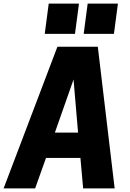

<svg xmlns="http://www.w3.org/2000/svg" viewBox="-55 -1040 716 1060"><path d="M568 -853ZM359 -853H192L214 -1020H381ZM574 -853H407L429 -1020H596ZM578 0H404L389 -168H199L139 0H-35L262 -782H485ZM376 -308 351 -601 248 -308Z"/></svg>

Font: Tanohe Sans
Style: Bold Italic
Weight: 700
Designer: Village Type and Design LLC & Cristiano Sobral
Foundry: Cooper Hewitt Smithsonian Design Museum
Version: Version 1.00;September 29, 2021;FontCreator 13.0.0.2655 64-b